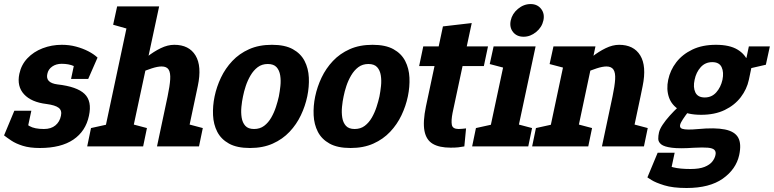

<svg xmlns="http://www.w3.org/2000/svg" viewBox="-43 -732 3869 960"><path d="M156 8 176.7 -87Q212.3 -87 234 -105Q255.7 -123 261.7 -153Q267.7 -179.7 250.3 -193Q233 -206.3 189.7 -212L244 -310Q342 -299 379.8 -262.5Q417.7 -226 401.7 -153Q385.7 -76 323.8 -34Q262 8 156 8ZM266 -508 265.3 -413Q237.7 -413 218 -399.3Q198.3 -385.7 193.7 -362.7Q183.3 -318 244 -310L189.7 -212Q113.7 -221 77.2 -260.7Q40.7 -300.3 53.7 -362.7Q63.3 -408.3 94.2 -440.8Q125 -473.3 170.3 -490.7Q215.7 -508 266 -508ZM-22.7 -55 56.7 -139Q79.7 -116 104.7 -101.5Q129.7 -87 176.7 -87L156 8Q105.7 8 70.8 -3Q36 -14 13.7 -29Q-8.7 -44 -22.7 -55ZM368.7 -375.3Q350.7 -391 325.5 -402Q300.3 -413 265.3 -413L266 -508Q303.7 -508 337.2 -499Q370.7 -490 398.5 -475.7Q426.3 -461.3 444.7 -444ZM113.7 -178.3 87.3 -55H-22.7L28.7 -178.3ZM312.3 -337.3 334.7 -443.3 444.7 -444 398 -337.3Z M795 -250Q806 -302.3 808 -335.3Q810 -368.3 800.2 -384Q790.3 -399.7 765 -399.7L828.3 -508Q902.3 -508 934.7 -454.5Q967 -401 946 -302L935 -250ZM602.7 0H463.7L612.7 -700H752.7ZM742 0 795 -250H935L882 0ZM592.3 -336.7 582.3 -340Q582.3 -340 597.2 -357Q612 -374 637.2 -399Q662.3 -424 694 -449Q725.7 -474 760.5 -491Q795.3 -508 828.3 -508L765 -399.7Q745 -399.7 715.8 -390.2Q686.7 -380.7 658.5 -368.2Q630.3 -355.7 611.3 -346.2Q592.3 -336.7 592.3 -336.7ZM542.7 -700H622.7L616.7 -581.7L522.7 -608.3ZM872 0 870.7 -118.3 971 -91.7 952 0ZM592.7 0 591.3 -118.3 691.7 -91.7 672.7 0ZM393 0 412 -91.7 517.7 -115 473 0Z M1030 -250Q1040 -298 1061.8 -344Q1083.7 -390 1118.5 -427Q1153.3 -464 1202.5 -486Q1251.7 -508 1316.7 -508Q1381.7 -508 1421.3 -486Q1461 -464 1480 -427Q1499 -390 1501.2 -344Q1503.3 -298 1493.3 -250Q1483.3 -202 1461.5 -156Q1439.7 -110 1404.8 -73Q1370 -36 1320.8 -14Q1271.7 8 1206.7 8Q1141.7 8 1102 -14Q1062.3 -36 1043.3 -73Q1024.3 -110 1022.2 -156Q1020 -202 1030 -250ZM1172 -250Q1166.7 -225.7 1164 -197.5Q1161.3 -169.3 1165.3 -144Q1169.3 -118.7 1183.7 -102.8Q1198 -87 1227.3 -87Q1256.7 -87 1277.7 -102.8Q1298.7 -118.7 1313.2 -144Q1327.7 -169.3 1336.8 -197.5Q1346 -225.7 1351.3 -250Q1356 -274.3 1359 -302Q1362 -329.7 1358 -355Q1354 -380.3 1339.7 -396.2Q1325.3 -412 1296 -412Q1266.7 -412 1245.7 -396.2Q1224.7 -380.3 1209.8 -355Q1195 -329.7 1185.8 -302Q1176.7 -274.3 1172 -250Z M1533 -250Q1543 -298 1564.8 -344Q1586.7 -390 1621.5 -427Q1656.3 -464 1705.5 -486Q1754.7 -508 1819.7 -508Q1884.7 -508 1924.3 -486Q1964 -464 1983 -427Q2002 -390 2004.2 -344Q2006.3 -298 1996.3 -250Q1986.3 -202 1964.5 -156Q1942.7 -110 1907.8 -73Q1873 -36 1823.8 -14Q1774.7 8 1709.7 8Q1644.7 8 1605 -14Q1565.3 -36 1546.3 -73Q1527.3 -110 1525.2 -156Q1523 -202 1533 -250ZM1675 -250Q1669.7 -225.7 1667 -197.5Q1664.3 -169.3 1668.3 -144Q1672.3 -118.7 1686.7 -102.8Q1701 -87 1730.3 -87Q1759.7 -87 1780.7 -102.8Q1801.7 -118.7 1816.2 -144Q1830.7 -169.3 1839.8 -197.5Q1849 -225.7 1854.3 -250Q1859 -274.3 1862 -302Q1865 -329.7 1861 -355Q1857 -380.3 1842.7 -396.2Q1828.3 -412 1799 -412Q1769.7 -412 1748.7 -396.2Q1727.7 -380.3 1712.8 -355Q1698 -329.7 1688.8 -302Q1679.7 -274.3 1675 -250Z M2052.7 -401.7 2073.3 -500H2397L2376.3 -401.7ZM2287.3 -90 2278.7 0Q2263.7 3 2248.3 4.7Q2233 6.3 2210 6.3Q2153.3 6.3 2120.7 -13Q2088 -32.3 2079.3 -77.7Q2070.7 -123 2086.7 -200L2171.7 -600L2315.7 -616.7L2219.7 -167Q2212.3 -129 2216.2 -108Q2220 -87 2250.3 -87Q2259.3 -87 2267.8 -88Q2276.3 -89 2287.3 -90Z M2388.3 0 2495 -500H2635L2528.3 0ZM2575 -548.3Q2540.7 -548.3 2522 -572Q2503.3 -595.7 2510.7 -630Q2518 -663.7 2546.8 -687.7Q2575.7 -711.7 2610 -711.7Q2643.7 -711.7 2662.5 -687.7Q2681.3 -663.7 2674 -630Q2666.7 -595.7 2637.7 -572Q2608.7 -548.3 2575 -548.3ZM2481.7 -391.7 2405.7 -411.7 2425 -500H2505ZM2317.7 0 2336.7 -91.7 2442.3 -115 2397.7 0ZM2518.3 0 2517 -118.3 2617.3 -91.7 2598.3 0Z M3159.7 -250H3019.7Q3030.7 -302.3 3032.7 -335.3Q3034.7 -368.3 3024.3 -384Q3014 -399.7 2988.7 -399.7L3052 -508Q3126 -508 3158.3 -454.8Q3190.7 -401.7 3170.3 -302ZM2794.3 -500H2934.3L2828.3 0H2688.3ZM3019.7 -250H3159.7L3106.7 0H2966.7ZM2817 -336.7 2807 -340Q2807 -340 2821.8 -357Q2836.7 -374 2861.8 -399Q2887 -424 2918.7 -449Q2950.3 -474 2985.2 -491Q3020 -508 3053 -508L2989.7 -399.7Q2969.7 -399.7 2940.5 -390.2Q2911.3 -380.7 2883.2 -368.2Q2855 -355.7 2836 -346.2Q2817 -336.7 2817 -336.7ZM2781 -391.7 2705 -411.7 2724.3 -500H2804.3ZM2818.3 0 2817 -118.3 2917.3 -91.7 2898.3 0ZM2617.7 0 2636.7 -91.7 2742.3 -115 2697.7 0ZM3096.7 0 3095.3 -118.3 3195.7 -91.7 3176.7 0Z M3389.7 208 3409.7 113Q3453.7 113 3479.7 102.5Q3505.7 92 3518.3 76Q3531 60 3534.3 43.3Q3538 26.7 3529.3 17.7Q3520.7 8.7 3496.5 6.5Q3472.3 4.3 3427.3 6.7Q3354.7 11.7 3316.3 6.7Q3278 1.7 3263.3 -10Q3248.7 -21.7 3248.3 -37.3Q3248 -53 3252 -70Q3256 -87 3270.5 -108.8Q3285 -130.7 3305.8 -153.8Q3326.7 -177 3349 -198Q3371.3 -219 3390.7 -235L3421.3 -202Q3377 -147.7 3362.8 -121Q3348.7 -94.3 3369 -87.8Q3389.3 -81.3 3447 -86.7Q3532 -94.7 3581.5 -84.7Q3631 -74.7 3648 -43.8Q3665 -13 3653 43.3Q3637.3 114.3 3571 161.2Q3504.7 208 3389.7 208ZM3389.7 208Q3321.3 208 3278 194.5Q3234.7 181 3214.3 168Q3194 155 3194 155L3255.7 77.7Q3258.3 79.3 3274.5 88Q3290.7 96.7 3323.8 104.8Q3357 113 3409.7 113ZM3462.7 -158Q3394.3 -158 3354.7 -182Q3315 -206 3301.5 -246Q3288 -286 3298 -333Q3308 -381 3338.3 -420.5Q3368.7 -460 3418.5 -484Q3468.3 -508 3536.7 -508Q3605 -508 3644.7 -484Q3684.3 -460 3697.8 -420.5Q3711.3 -381 3701.3 -333Q3691.3 -286 3660.8 -246Q3630.3 -206 3580.7 -182Q3531 -158 3462.7 -158ZM3480.7 -244.7Q3515.7 -244.7 3538.3 -270.2Q3561 -295.7 3569.3 -333Q3577 -370.7 3565.2 -396Q3553.3 -421.3 3518.3 -421.3Q3483.3 -421.3 3460.5 -396Q3437.7 -370.7 3430 -333Q3421.7 -295.7 3433.7 -270.2Q3445.7 -244.7 3480.7 -244.7ZM3666.3 -333 3701.3 -500H3736.3L3701.3 -333ZM3644.3 -375.7 3726.3 -500H3806.3L3786.3 -408.3ZM3330.3 31.7 3304 155H3194L3245.3 31.7Z"/></svg>

Font: Epunda Slab Light
Style: Italic
Weight: 300
Italic angle: -12°
Designer: Simon Atzbach
Foundry: typofactur
Version: Version 1.102